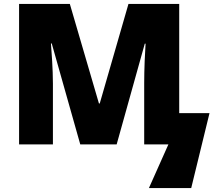

<svg xmlns="http://www.w3.org/2000/svg" viewBox="-20 -734 1092 976"><path d="M388 0H573L716 -512H720C717 -472 713 -380 713 -312V0H836L737 222H952L1045 -159H891V-714H633L487 -208H483L335 -714H77V0H249V-309C249 -383 242 -473 239 -513H243Z"/></svg>

Font: Noto Sans UI Black
Style: Regular
Weight: 900
Designer: Monotype Design Team
Foundry: Monotype Imaging Inc.
Version: Version 1.901